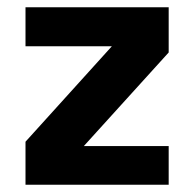

<svg xmlns="http://www.w3.org/2000/svg" viewBox="-20 -493 532 527"><path d="M443 -349 210 -92H443V14H50V-104L287 -366H50V-473H443Z"/></svg>

Font: SUITE ExtraBold
Style: Regular
Weight: 800
Designer: Sun
Foundry: Sun
Version: Version 2.040